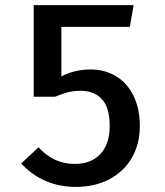

<svg xmlns="http://www.w3.org/2000/svg" viewBox="-20 -728 655 762"><path d="M510.3 -707.7 495.4 -621.5H223.6V-424.6Q252.3 -439.5 280.5 -445.9Q308.7 -452.3 339.5 -452.3Q396.4 -452.3 440.8 -425.4Q485.1 -398.5 510 -347.7Q534.9 -296.9 534.9 -227.2Q534.9 -156.4 503.3 -101.8Q471.8 -47.2 414.1 -16.7Q356.4 13.8 281 13.8Q151.3 13.8 64.1 -79L132.8 -143.6Q192.3 -77.4 276.4 -77.4Q341.5 -77.4 378.5 -116.9Q415.4 -156.4 415.4 -227.7Q415.4 -301.5 384.4 -334.6Q353.3 -367.7 300 -367.7Q273.8 -367.7 250.8 -362.1Q227.7 -356.4 198.5 -344.1H113.8V-707.7Z"/></svg>

Font: Fira Code Fixed Medium
Style: Regular
Weight: 500
Monospace: yes
Designer: Carrois Corporate, Edenspiekermann AG, Nikita Prokopov
Foundry: Carrois Corporate, Edenspiekermann AG, Nikita Prokopov
Version: Version 5.002